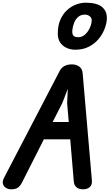

<svg xmlns="http://www.w3.org/2000/svg" viewBox="-41 -1407 814 1427"><path d="M42 0Q20.5 0 3.2 -10.8Q-14 -21.5 -19.2 -40.5Q-24.5 -59.5 -11 -85.5L403 -880.5Q413 -901 435.5 -914.8Q458 -928.5 493 -928.5Q526.5 -928.5 548.8 -911.8Q571 -895 573.5 -861L642 -66Q644.5 -32.5 625.8 -16.2Q607 0 577 0Q544 0 526.8 -15.8Q509.5 -31.5 507.5 -58L481 -371.5H285L120.5 -46.5Q106 -20.5 88.5 -10.2Q71 0 42 0ZM350.5 -500.5H470L458 -640L463 -747L422 -641ZM518.5 -1037.5Q485 -1037.5 455.2 -1050.5Q425.5 -1063.5 407 -1090Q388.5 -1116.5 388.5 -1157Q388.5 -1216.5 407.2 -1259.8Q426 -1303 456.8 -1331.2Q487.5 -1359.5 524 -1373.2Q560.5 -1387 596 -1387Q679 -1387 717.8 -1354.8Q756.5 -1322.5 753 -1264Q751 -1229.5 735.5 -1190.2Q720 -1151 691 -1116.2Q662 -1081.5 618.8 -1059.5Q575.5 -1037.5 518.5 -1037.5ZM541.5 -1130.5Q569 -1130.5 591 -1150.2Q613 -1170 626.2 -1199Q639.5 -1228 640.5 -1254.5Q641.5 -1274.5 625.8 -1286.5Q610 -1298.5 589.5 -1298.5Q560.5 -1298.5 540.5 -1281.5Q520.5 -1264.5 509.8 -1237Q499 -1209.5 496 -1178.5Q495.5 -1169 497.2 -1157.8Q499 -1146.5 508.8 -1138.5Q518.5 -1130.5 541.5 -1130.5Z"/></svg>

Font: Edu VIC WA NT Hand
Style: Regular
Weight: 400
Designer: Tina and Corey Anderson, Eben Sorkin, Mirko Velimirovic
Foundry: Google for Education
Version: Version 1.000